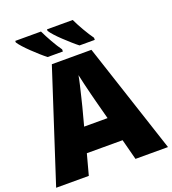

<svg xmlns="http://www.w3.org/2000/svg" viewBox="-162 -1049 1051 1171"><g transform="rotate(-20 363.0 -463.5)"><path d="M515 0 480 -134H248L212 0H0L233 -717H490L726 0ZM409 -409Q404 -428 395 -463.5Q386 -499 377 -537Q368 -575 363 -599Q359 -575 350.5 -539Q342 -503 333.5 -468Q325 -433 319 -409L288 -292H440ZM445 -927Q461 -893 485 -851.5Q509 -810 530 -781V-767H431Q414 -780 391.5 -800Q369 -820 345.5 -842Q322 -864 304 -884Q286 -904 278 -917V-927ZM239 -927Q255 -893 278.5 -851.5Q302 -810 323 -781V-767H224Q207 -780 184.5 -800Q162 -820 139 -842Q116 -864 98 -884Q80 -904 72 -917V-927Z"/></g></svg>

Font: Noto Sans Black
Style: Regular
Weight: 900
Designer: Monotype Design Team
Foundry: Monotype Imaging Inc.
Version: Version 2.007